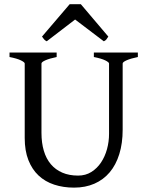

<svg xmlns="http://www.w3.org/2000/svg" viewBox="-20 -860 694 895"><path d="M622.6 -594.2Q589.4 -587.4 570.6 -579.1Q551.8 -570.8 551.8 -564V-255.9Q551.8 -191.9 536.1 -141.6Q520.5 -91.3 491.2 -56.6Q461.9 -22 419.9 -3.7Q377.9 14.6 325.2 14.6Q274.9 14.6 232.7 0.7Q190.4 -13.2 159.9 -41.7Q129.4 -70.3 112.3 -113.8Q95.2 -157.2 95.2 -216.8V-564Q95.2 -569.8 77.4 -578.6Q59.6 -587.4 24.4 -594.2V-615.2H244.1V-594.2Q210.9 -587.4 192.1 -579.1Q173.3 -570.8 173.3 -564V-241.2Q173.3 -194.3 184.3 -157.2Q195.3 -120.1 217 -94.5Q238.8 -68.8 270.5 -55.2Q302.2 -41.5 344.2 -41.5Q378.9 -41.5 405.8 -58.3Q432.6 -75.2 450.9 -102.5Q469.2 -129.9 478.8 -164.8Q488.3 -199.7 488.3 -235.8V-564Q488.3 -569.8 470.5 -578.6Q452.6 -587.4 417.5 -594.2V-615.2H622.6ZM484.9 -689.5Q479 -680.2 475.6 -675.8Q472.2 -671.4 463.9 -667.5L330.1 -769L197.8 -667.5Q193.8 -669.4 191.2 -671.4Q188.5 -673.3 186.3 -675.8Q184.1 -678.2 181.6 -681.6Q179.2 -685.1 175.8 -689.5L304.7 -840.3H356.9Z"/></svg>

Font: Gentium Basic
Style: Regular
Weight: 400
Designer: J. Victor Gaultney and Annie Olsen
Foundry: SIL International
Version: Version 1.100